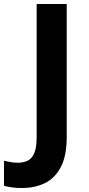

<svg xmlns="http://www.w3.org/2000/svg" viewBox="-94 -734 445 964"><path d="M14.6 210Q-14.4 210 -36.2 206.5Q-58 203 -74 199V73Q-58.2 77 -40.5 80Q-22.7 83 -3 83Q23 83 44.5 73Q66 63 78 35Q90 7 90 -45V-714H241V-46Q241 46 212.5 102.5Q184 159 133.2 184.5Q82.4 210 14.6 210Z"/></svg>

Font: Noto Sans Tai Tham
Style: Regular
Weight: 400
Designer: Monotype Design Team 2013. Revised by David WIlliams 2020
Foundry: Monotype Imaging Inc.
Version: Version 2.002